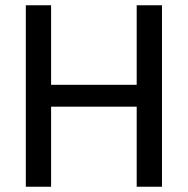

<svg xmlns="http://www.w3.org/2000/svg" viewBox="-20 -709 713 729"><path d="M78 0V-689H174V-387H499V-689H595V0H499V-304H174V0Z"/></svg>

Font: Cairo Play SemiBold
Style: Regular
Weight: 600
Designer: Mohamed Gaber, Accademia di Belle Arti di Urbino
Foundry: Kief Type Foundry, Accademia di Belle Arti di Urbino
Version: Version 3.130;gftools[0.9.24]